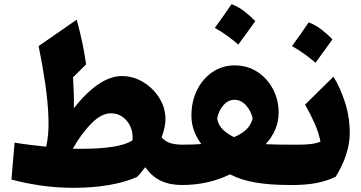

<svg xmlns="http://www.w3.org/2000/svg" viewBox="-20 -898 1753 932"><path d="M571.8 -528.8Q627 -528.8 675.3 -499.5Q723.6 -470.2 753.4 -422.4Q783.2 -374.5 783.2 -318.8Q783.2 -281.7 764.6 -231.4Q784.7 -209 809.8 -202.4Q835 -195.8 862.8 -195.8H863.3V0H862.8Q804.2 0 761 -20.3Q717.8 -40.5 685.1 -86.4Q675.8 -74.2 666.3 -62.3Q656.7 -50.3 645.5 -39.1Q586.9 -13.2 508.3 0.2Q429.7 13.7 337.4 13.7Q253.9 13.7 179 2.7Q104 -8.3 35.6 -26.4L50.8 -205.6Q89.4 -199.2 128.2 -194.6Q167 -189.9 204.1 -186Q217.8 -243.7 215.3 -322.3Q212.9 -400.9 199.7 -491.5Q186.5 -582 167.5 -674.3L352.5 -802.7Q370.6 -734.9 380.6 -686Q390.6 -637.2 397.9 -585.4L334.5 -522.5Q336.9 -483.9 338.1 -445.3Q339.4 -406.7 338.4 -373Q462.4 -528.8 571.8 -528.8ZM518.1 -348.1Q473.1 -348.1 424.8 -300Q376.5 -252 333.5 -176.3Q345.7 -175.8 357.7 -175.8Q369.6 -175.8 381.3 -175.8Q466.3 -175.8 529.1 -185.8Q591.8 -195.8 623 -216.8Q626.5 -252.4 613.5 -282.2Q600.6 -312 575.7 -330.1Q550.8 -348.1 518.1 -348.1Z M1119.1 -580.6Q1180.7 -580.6 1229 -549.3Q1277.3 -518.1 1304.9 -465.8Q1332.5 -413.6 1332.5 -350.6Q1332.5 -306.2 1315.4 -267.6Q1298.3 -229 1269.5 -198.2Q1293.9 -196.8 1326.4 -196.3Q1358.9 -195.8 1386.2 -195.8H1386.7V0H1386.2Q1290.5 0 1220.2 -12Q1149.9 -23.9 1096.7 -51.8Q1044.9 -26.4 986.8 -13.2Q928.7 0 863.3 0Q852.5 0 847.2 -8.1Q841.8 -16.1 841.8 -38.6V-157.2Q841.8 -179.7 847.2 -187.7Q852.5 -195.8 863.3 -195.8Q886.7 -195.8 912.8 -196.5Q939 -197.3 957 -199.2Q936 -226.6 922.6 -261.5Q909.2 -296.4 909.2 -336.4Q909.2 -406.2 936.8 -461.4Q964.4 -516.6 1012 -548.6Q1059.6 -580.6 1119.1 -580.6ZM1118.2 -413.6Q1086.9 -413.6 1063.5 -386Q1040 -358.4 1034.2 -321.8Q1040.5 -288.6 1063.2 -267.6Q1085.9 -246.6 1116.2 -232.4Q1150.4 -246.6 1173.8 -267.8Q1197.3 -289.1 1206.5 -322.3Q1199.2 -358.4 1174.8 -386Q1150.4 -413.6 1118.2 -413.6ZM1104 -877.9Q1136.2 -865.7 1165 -843.8Q1193.8 -821.8 1219.2 -795.4Q1199.2 -767.6 1178.7 -739Q1158.2 -710.4 1136.7 -681.6Q1111.8 -703.6 1083.5 -724.1Q1055.2 -744.6 1022.9 -762.7Q1044.4 -792 1064.5 -820.8Q1084.5 -849.6 1104 -877.9Z M1478.5 -789.6Q1510.7 -777.3 1539.6 -755.4Q1568.4 -733.4 1593.8 -707Q1573.7 -679.2 1553.2 -650.6Q1532.7 -622.1 1511.2 -593.3Q1486.3 -615.2 1458 -635.7Q1429.7 -656.2 1397.5 -674.3Q1418.9 -703.6 1439 -732.4Q1459 -761.2 1478.5 -789.6ZM1386.7 0Q1376 0 1370.6 -8.1Q1365.2 -16.1 1365.2 -38.6V-157.2Q1365.2 -179.7 1370.6 -187.7Q1376 -195.8 1386.7 -195.8H1433.1Q1464.4 -195.8 1490.2 -199Q1516.1 -202.1 1535.6 -210.4Q1527.8 -252.4 1507.1 -299.3Q1486.3 -346.2 1460.9 -390.1L1598.6 -525.9Q1630.4 -475.6 1654.1 -403.1Q1677.7 -330.6 1677.7 -252.4Q1677.7 -200.2 1659.7 -145.8Q1641.6 -91.3 1609.4 -40Q1565.9 -19 1515.1 -9.5Q1464.4 0 1402.8 0Z"/></svg>

Font: Pinar-DS2-FD ExtraBold
Style: Regular
Weight: 800
Designer: Amin Abedi
Version: Version 3.000